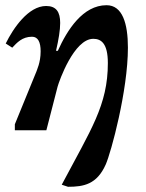

<svg xmlns="http://www.w3.org/2000/svg" viewBox="-20 -500 562 737"><path d="M241 217C301 217 352 208 386 131C406 86 471 -152 471 -317C471 -410 450 -480 389 -480C298 -480 238 -385 202 -305H195C205 -348 211 -384 211 -412C211 -454 196 -477 157 -477C89 -477 31 -392 2 -333L27 -317C45 -336 65 -359 103 -359C126 -359 136 -338 136 -303C136 -259 121 -231 120 -226L37 -23V0H158L201 -167C207 -189 264 -351 338 -351C368 -351 394 -334 394 -258C394 -96 329 -3 217 209Z"/></svg>

Font: STIX Two Text
Style: Bold Italic
Weight: 700
Italic angle: -12°
Designer: Ross Mills, John Hudson & Paul Hanslow, Tiro Typeworks Ltd; with prior portions MicroPress Inc. and Coen Hoffman, Elsevi
Foundry: Tiro Typeworks Ltd
Version: Version 2.13 b171